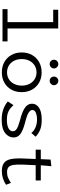

<svg xmlns="http://www.w3.org/2000/svg" viewBox="768 -1474 716 2292"><g transform="rotate(90 1126.0 -328.0)"><path d="M89 0V-60H244V-605H96V-665H320V-60H474V0Z M844 8Q774 8 720.5 -22Q667 -52 636.5 -105.5Q606 -159 606 -229Q606 -299 636.5 -352.5Q667 -406 720.5 -436.5Q774 -467 844 -467Q914 -467 967 -436.5Q1020 -406 1050 -352.5Q1080 -299 1080 -229Q1080 -159 1050 -105.5Q1020 -52 967 -22Q914 8 844 8ZM844 -54Q890 -54 925.5 -76Q961 -98 981.5 -138Q1002 -178 1002 -230Q1002 -282 981.5 -321.5Q961 -361 925.5 -383.5Q890 -406 844 -406Q798 -406 762 -383.5Q726 -361 705.5 -321.5Q685 -282 685 -230Q685 -178 705.5 -138Q726 -98 762 -76Q798 -54 844 -54ZM745 -563Q723 -563 708 -578Q693 -593 693 -614Q693 -635 708 -650.5Q723 -666 745 -666Q766 -666 781.5 -650.5Q797 -635 797 -614Q797 -593 781.5 -578Q766 -563 745 -563ZM945 -563Q924 -563 909 -577.5Q894 -592 894 -614Q894 -636 909 -651Q924 -666 945 -666Q966 -666 981.5 -650.5Q997 -635 997 -614Q997 -593 981.5 -578Q966 -563 945 -563Z M1409 10Q1278 10 1191 -63L1235 -131Q1255 -109 1277.5 -91Q1300 -73 1331.5 -62.5Q1363 -52 1411 -52Q1474 -52 1510.5 -71Q1547 -90 1547 -123Q1547 -153 1516.5 -171Q1486 -189 1412 -210Q1321 -232 1269.5 -265.5Q1218 -299 1218 -352Q1218 -404 1266 -436Q1314 -468 1408 -468Q1482 -468 1528 -449.5Q1574 -431 1612 -395L1567 -344Q1542 -377 1498.5 -394.5Q1455 -412 1410 -412Q1360 -412 1326.5 -398Q1293 -384 1293 -356Q1293 -332 1325 -311.5Q1357 -291 1445 -269Q1541 -243 1581 -212.5Q1621 -182 1621 -132Q1621 -73 1568.5 -31.5Q1516 10 1409 10Z M2023 8Q1957 8 1923 -19.5Q1889 -47 1878.5 -103.5Q1868 -160 1872 -248L1878 -396H1767V-457H1880L1885 -574L1964 -583L1953 -457H2134V-396H1952L1945 -243Q1942 -167 1949.5 -126Q1957 -85 1978 -69.5Q1999 -54 2036 -54Q2073 -54 2102.5 -67Q2132 -80 2163 -100L2186 -42Q2111 8 2023 8Z"/></g></svg>

Font: Inconsolata SemiExpanded
Style: Regular
Weight: 400
Width: 6
Monospace: yes
Designer: Raph Levien, Cyreal, Brenton Simpson
Foundry: Raph Levien, Cyreal, Google
Version: Version 3.100; ttfautohint (v1.8.4.7-5d5b)